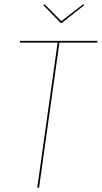

<svg xmlns="http://www.w3.org/2000/svg" viewBox="-20 -870 473 890"><path d="M365.7 -850.1 370.1 -845.7 266.6 -763.7H261.2L181.6 -845.7L187 -850.1L264.2 -772ZM432.6 -680.7 429.7 -672.4H255.4L161.1 0H152.8L247.1 -672.4H72.3L73.2 -680.7Z"/></svg>

Font: Fira Sans Compressed Eight
Style: Italic
Weight: 100
Width: 3
Italic angle: -8°
Designer: Carrois Corporate & Edenspiekermann AG
Foundry: Carrois Corporate GbR & Edenspiekermann AG
Version: Version 4.203;PS 004.203;hotconv 1.0.88;makeotf.lib2.5.64775